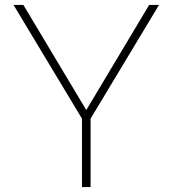

<svg xmlns="http://www.w3.org/2000/svg" viewBox="-20 -760 701 780"><path d="M348 0H313V-278L35 -740H75L340 -297H321L586 -740H626L348 -278Z"/></svg>

Font: Be Vietnam Pro Variable Thin
Style: Regular
Weight: 100
Designer: Lam Bao, Tony Le, Vietanh Nguyen
Foundry: Yellow Type Foundry
Version: Version 1.002